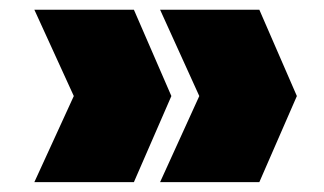

<svg xmlns="http://www.w3.org/2000/svg" viewBox="-20 -490 658 390"><path d="M506.8 -120.1H305.2L384.8 -294.9L305.2 -470.2H506.8L583 -294.9ZM252 -120.1H49.8L129.9 -294.9L49.8 -470.2H252L328.1 -294.9Z"/></svg>

Font: SVN-Poppins Black
Style: Regular
Weight: 900
Designer: Ninad Kale (Devanagari), Jonny Pinhorn (Latin)
Foundry: Indian Type Foundry
Version: Version 3.002 2017